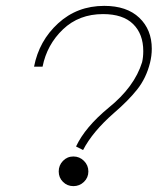

<svg xmlns="http://www.w3.org/2000/svg" viewBox="-20 -626 537 654"><path d="M263 -115 239 -127Q270 -193 350 -259Q438 -330 464 -414Q468 -431 468 -452Q468 -510 433.5 -544Q399 -578 331 -578Q249 -578 194.5 -526Q140 -474 125 -399H96Q113 -487 178 -546.5Q243 -606 335 -606Q412 -606 454.5 -565.5Q497 -525 497 -460Q497 -436 491 -412Q478 -360 447.5 -321.5Q417 -283 368 -241Q295 -177 263 -115ZM194.5 -6.5Q180 -21 180 -42Q180 -63 194.5 -78Q209 -93 230 -93Q251 -93 266 -78Q281 -63 281 -42Q281 -21 266 -6.5Q251 8 230 8Q209 8 194.5 -6.5Z"/></svg>

Font: Sail
Style: Regular
Weight: 400
Designer: Miguel Hernandez
Foundry: Miguel Hernandez
Version: Version 1.002